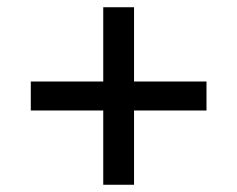

<svg xmlns="http://www.w3.org/2000/svg" viewBox="-20 -520 655 530"><path d="M65 -215H265V-10H350V-215H550V-295H350V-500H265V-295H65Z"/></svg>

Font: Jost
Style: Regular
Weight: 400
Version: Version 3.710